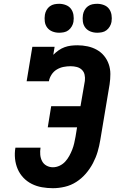

<svg xmlns="http://www.w3.org/2000/svg" viewBox="-20 -981 640 1009"><path d="M258 8Q229 8 200.5 3Q172 -2 147 -14.5Q122 -27 103 -47Q84 -67 73 -92.5Q62 -118 59 -147Q56 -176 61 -205H193Q190 -187 191.5 -168.5Q193 -150 201 -134.5Q209 -119 224.5 -110.5Q240 -102 258 -102Q276 -102 293 -110Q310 -118 322.5 -131.5Q335 -145 344 -161.5Q353 -178 359.5 -194.5Q366 -211 370 -228.5Q374 -246 377 -263L385 -312H231L249 -423H403L426 -556Q428 -573 424.5 -588.5Q421 -604 410 -614.5Q399 -625 383.5 -629Q368 -633 351 -633Q333 -633 314.5 -629.5Q296 -626 279 -616Q262 -606 251 -589Q240 -572 237 -554H120L150 -735H267L260 -693Q273 -706 288 -716.5Q303 -727 319.5 -733Q336 -739 353 -741Q370 -743 387 -743Q414 -743 440 -737.5Q466 -732 488.5 -719.5Q511 -707 527 -687.5Q543 -668 551.5 -643.5Q560 -619 560 -592Q560 -565 556 -538L507 -245Q502 -214 493 -183.5Q484 -153 468.5 -123.5Q453 -94 431 -68.5Q409 -43 381 -25Q353 -7 321 0.5Q289 8 258 8ZM491 -809Q472 -809 455.5 -815.5Q439 -822 428.5 -835.5Q418 -849 415.5 -867Q413 -885 416 -904Q418 -916 424.5 -928Q431 -940 442 -948Q453 -956 465.5 -958.5Q478 -961 491 -961Q509 -961 526 -954.5Q543 -948 553 -934.5Q563 -921 566 -903Q569 -885 566 -866Q564 -854 557 -842Q550 -830 539.5 -822Q529 -814 516 -811.5Q503 -809 491 -809ZM291 -809Q272 -809 255.5 -815.5Q239 -822 228.5 -835.5Q218 -849 215.5 -867Q213 -885 216 -904Q218 -916 224.5 -928Q231 -940 242 -948Q253 -956 265.5 -958.5Q278 -961 291 -961Q309 -961 326 -954.5Q343 -948 353 -934.5Q363 -921 366 -903Q369 -885 366 -866Q364 -854 357 -842Q350 -830 339.5 -822Q329 -814 316 -811.5Q303 -809 291 -809Z"/></svg>

Font: Iosevka Etoile XBdObl
Style: Regular
Weight: 800
Italic angle: -9°
Designer: Belleve Invis
Foundry: Belleve Invis
Version: Version 15.5.2; ttfautohint (v1.8.4)